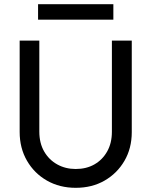

<svg xmlns="http://www.w3.org/2000/svg" viewBox="-20 -888 723 918"><path d="M342 10Q265 10 204.5 -24.5Q144 -59 109 -119.5Q74 -180 74 -257V-694H168V-259Q168 -204 191 -164Q214 -124 253.5 -102Q293 -80 342 -80Q393 -80 431.5 -102Q470 -124 492.5 -164Q515 -204 515 -258V-694H610V-256Q610 -179 575 -119Q540 -59 480 -24.5Q420 10 342 10ZM162 -868H522V-794H162Z"/></svg>

Font: Outfit Thin
Style: Regular
Weight: 400
Version: Version 1.100;gftools[0.9.27]